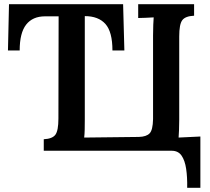

<svg xmlns="http://www.w3.org/2000/svg" viewBox="-20 -720 1005 917"><path d="M874 177Q875 126 869 86Q863 46 847 23Q831 0 800 0H189V-55Q230 -57 244.5 -76.5Q259 -96 259 -154L260 -642H195Q136 -642 105 -602.5Q74 -563 74 -479H18L23 -700H568L574 -479H517Q517 -568 483.5 -605.5Q450 -643 385 -643V-149Q385 -124 384.5 -101Q384 -78 382 -63L643 -66Q679 -67 694.5 -83Q710 -99 711 -151V-551Q711 -578 712 -601.5Q713 -625 714 -637Q698 -636 675.5 -635Q653 -634 640 -634V-700H907V-645Q865 -643 850.5 -623.5Q836 -604 836 -546V-147Q836 -122 835 -99Q834 -76 833 -63L937 -68V177Z"/></svg>

Font: Lora SemiBold
Style: Regular
Weight: 600
Designer: Olga Karpushina, Alexei Vanyashin (Cyrillic)
Foundry: Cyreal
Version: Version 3.011; ttfautohint (v1.8.4.7-5d5b)